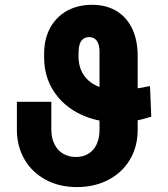

<svg xmlns="http://www.w3.org/2000/svg" viewBox="-20 -757 688 787"><path d="M600 -278.7Q559.2 -265.8 525.5 -260.5Q491.8 -255.3 466.6 -255.3Q378.2 -255.3 308.6 -289.1Q239.1 -322.9 200 -383.3Q160.9 -443.8 160.9 -521.1V-536.5Q160.9 -597.1 185.5 -642.5Q210.2 -688 254.6 -712.6Q299 -737.3 357.6 -737.3Q414.9 -737.3 456.9 -712.3Q498.8 -687.2 521.6 -640Q544.3 -592.8 544.3 -527.9V-225.2Q544.3 -155.2 512.1 -101.9Q479.9 -48.6 423.2 -19.4Q366.6 9.8 295.5 9.8Q223.2 9.8 167.3 -20.3Q111.4 -50.4 80.3 -103.9Q49.2 -157.4 49.2 -225.2V-339.6H190.4V-225.2Q190.4 -191.7 203 -166.3Q215.5 -140.9 238.4 -127.2Q261.3 -113.5 291.4 -113.5Q320.6 -113.5 342.4 -126.8Q364.2 -140 376 -165.3Q387.9 -190.6 387.9 -225.2V-544.9Q387.7 -575.1 376.7 -590Q365.7 -604.9 345.1 -604.9Q324.9 -604.9 313.9 -590.3Q302.9 -575.8 302.3 -545.9L301.8 -527.9Q301.3 -485.3 320.6 -453.6Q339.8 -422 377.1 -404.9Q414.5 -387.9 466.6 -387.9Q487.5 -387.9 520.3 -391.6Q553 -395.3 594.9 -404.1Z"/></svg>

Font: Intratopia Thin
Style: Regular
Weight: 100
Designer: Rasmus Andersson
Foundry: rsms
Version: Version 3.000;Glyphs 3.2.3 (3260)